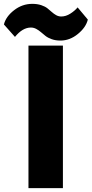

<svg xmlns="http://www.w3.org/2000/svg" viewBox="-59 -981 478 1001"><path d="M89.4 0V-743.2H269V0ZM19 -788.6 -38.6 -853.5Q-28.3 -894.5 14.4 -927.7Q57.1 -960.9 109.4 -960.9Q135.7 -960.9 156 -954.1Q176.3 -947.3 188.5 -937.5Q200.7 -927.7 211.2 -918.2Q221.7 -908.7 233.9 -901.9Q246.1 -895 260.3 -895Q284.2 -895 307.4 -909.7Q330.6 -924.3 345.7 -942.4L398.9 -878.9Q389.2 -838.4 347.2 -804Q305.2 -769.5 255.9 -769.5Q231 -769.5 210.9 -776.6Q190.9 -783.7 178.2 -793.7Q165.5 -803.7 154.3 -813.5Q143.1 -823.2 129.9 -830.3Q116.7 -837.4 102.1 -837.4Q58.6 -837.4 19 -788.6Z"/></svg>

Font: HaufeMerriweatherSans
Style: Bold
Weight: 700
Designer: Eben Sorkin
Foundry: Eben Sorkin
Version: Version 1.56